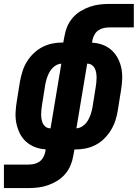

<svg xmlns="http://www.w3.org/2000/svg" viewBox="-64 -755 703 980"><path d="M-44 205V85H81Q95 85 109.5 82Q124 79 136.5 70.5Q149 62 156.5 48.5Q164 35 167 21L169 7Q141 6 115 -4Q89 -14 69 -32Q49 -50 37 -74.5Q25 -99 19.5 -126Q14 -153 15.5 -182Q17 -211 22 -240L38 -340Q43 -366 51 -391.5Q59 -417 73.5 -440.5Q88 -464 108.5 -483.5Q129 -503 153.5 -515.5Q178 -528 204 -533Q230 -538 256 -538H259L265 -570Q269 -595 279 -619Q289 -643 306.5 -663.5Q324 -684 347 -698Q370 -712 394.5 -720.5Q419 -729 444 -732Q469 -735 494 -735H619V-615H494Q480 -615 465.5 -612Q451 -609 438.5 -600.5Q426 -592 418.5 -578.5Q411 -565 408 -551L406 -537Q435 -536 461 -526Q487 -516 506.5 -498Q526 -480 538.5 -455.5Q551 -431 556 -404Q561 -377 559.5 -348Q558 -319 553 -290L537 -190Q533 -164 524.5 -138.5Q516 -113 501.5 -89.5Q487 -66 467 -46.5Q447 -27 422.5 -14.5Q398 -2 371.5 3Q345 8 319 8H316L310 40Q306 65 296 89Q286 113 268.5 133.5Q251 154 228 168Q205 182 180.5 190.5Q156 199 131 202Q106 205 81 205ZM326 -100Q344 -101 359.5 -112.5Q375 -124 384.5 -140Q394 -156 399.5 -173Q405 -190 408 -207L424 -307Q426 -320 427.5 -332.5Q429 -345 429 -358Q429 -371 427 -383Q425 -395 420 -405.5Q415 -416 405 -423Q395 -430 383 -430H381ZM193 -100H194L249 -430Q231 -429 215.5 -417.5Q200 -406 190.5 -390Q181 -374 175.5 -357Q170 -340 167 -323L151 -223Q149 -210 147.5 -197.5Q146 -185 146 -172Q146 -159 148 -147Q150 -135 155 -124.5Q160 -114 170 -107Q180 -100 193 -100Z"/></svg>

Font: Iosevka Curly Heavy Extended
Style: Italic
Weight: 900
Width: 7
Italic angle: -9°
Monospace: yes
Designer: Belleve Invis
Foundry: Belleve Invis
Version: Version 11.1.0; ttfautohint (v1.8.3)